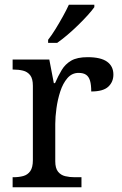

<svg xmlns="http://www.w3.org/2000/svg" viewBox="-20 -786 511 806"><path d="M33 0V-42H36Q59 -42 77.5 -47Q96 -52 107 -67.5Q118 -83 118 -114V-426Q118 -456 106.5 -470.5Q95 -485 76.5 -489.5Q58 -494 36 -494H33V-536H187L206 -437H211Q224 -467 239 -492Q254 -517 279 -531.5Q304 -546 348 -546Q403 -546 429.5 -527Q456 -508 456 -473Q456 -442 434.5 -422Q413 -402 363 -402Q363 -430 358 -447Q353 -464 341.5 -472Q330 -480 310 -480Q282 -480 263 -458Q244 -436 233 -402Q222 -368 217 -331.5Q212 -295 212 -266V-109Q212 -80 223.5 -65.5Q235 -51 253.5 -46.5Q272 -42 294 -42H322V0ZM182 -619Q197 -638 213 -664Q229 -690 244 -717Q259 -744 269 -766H376V-756Q367 -743 349 -723Q331 -703 308.5 -681Q286 -659 263 -639.5Q240 -620 220 -606H182Z"/></svg>

Font: Noto Serif Sinhala
Style: Regular
Weight: 400
Designer: Jelle Bosma - Monotype Design Team
Foundry: Monotype Imaging Inc.
Version: Version 2.006